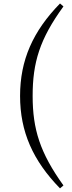

<svg xmlns="http://www.w3.org/2000/svg" viewBox="-20 -839 404 1074"><path d="M162.6 -302.4C162.6 -489 201.7 -619.8 334.9 -803L315.7 -819.5C164.2 -664.3 92.3 -502.9 92.3 -302.4C92.3 -101.8 164.2 59.3 315.7 214.7L334.9 198.3C204 15.9 162.6 -115.7 162.6 -302.4Z"/></svg>

Font: Source Han Serif CN VF
Style: Regular
Weight: 250
Designer: Ryoko NISHIZUKA 西塚涼子 (kana & ideographs); Frank Grießhammer (Latin, Greek & Cyrillic); Wenlong ZHANG 张文龙 (bopomofo); San
Foundry: Adobe
Version: Version 2.002;hotconv 1.1.0;makeotfexe 2.6.0